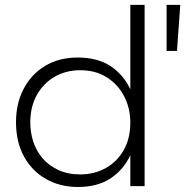

<svg xmlns="http://www.w3.org/2000/svg" viewBox="-20 -762 758 786"><path d="M299 3.5Q226.5 3.5 169 -28.8Q111.5 -61 78.5 -120.8Q45.5 -180.5 45.5 -262Q45.5 -338 76.5 -397.8Q107.5 -457.5 164.2 -492Q221 -526.5 298.5 -526.5Q378.5 -526.5 431.8 -491.8Q485 -457 513.5 -396.5V-742H572V0H513.5V-126Q484 -65 431 -30.8Q378 3.5 299 3.5ZM309 -48Q365 -48 411.5 -73.2Q458 -98.5 485.8 -146.2Q513.5 -194 513.5 -260.5Q513.5 -318.5 488.5 -367.2Q463.5 -416 417.5 -445.2Q371.5 -474.5 309 -474.5Q249.5 -474.5 203.2 -447.5Q157 -420.5 130.5 -372.5Q104 -324.5 104 -260.5Q104 -221 115.8 -183.5Q127.5 -146 153 -115.5Q178.5 -85 219 -66Q257.5 -48 309 -48ZM704.5 -553.5H662V-742H718Z"/></svg>

Font: Argentum Novus Light
Style: Regular
Weight: 300
Designer: Julieta Ulanovsky (font) & Cristiano Sobral (main changes)
Foundry: Julieta Ulanovsky (font) & Cristiano Sobral (main changes)
Version: Version 3.00;November 27, 2020;FontCreator 13.0.0.2655 64-bi